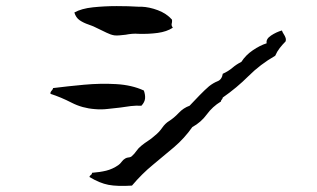

<svg xmlns="http://www.w3.org/2000/svg" viewBox="-20 -633 1040 630"><path d="M917 -497Q907 -487 898 -475.5Q889 -464 883 -450Q834 -422 795.5 -383.5Q757 -345 711 -313Q710 -308 707.5 -306Q705 -304 705 -300Q677 -283 658.5 -257.5Q640 -232 611 -216Q585 -179 551 -150Q517 -121 481.5 -92Q446 -63 413 -24Q365 -21 336 -26.5Q307 -32 274 -52Q273 -55 277 -58Q282 -61 282 -66Q308 -68 328.5 -73Q349 -78 368 -91Q374 -95 379 -102Q384 -109 391 -113Q396 -116 402.5 -116.5Q409 -117 413 -121Q421 -128 427.5 -137.5Q434 -147 444 -155Q455 -164 466 -171Q477 -178 488 -188Q502 -199 512 -213.5Q522 -228 535 -236Q551 -246 566.5 -262.5Q582 -279 602 -286Q618 -303 635 -320.5Q652 -338 666 -350Q680 -361 694 -366.5Q708 -372 711 -391Q729 -399 742.5 -410.5Q756 -422 772 -430Q786 -452 809.5 -468Q833 -484 855 -491Q852 -505 869.5 -516.5Q887 -528 905 -533Q906 -530 907.5 -527Q909 -524 911 -521Q915 -515 917 -509Q919 -503 917 -497ZM547 -542Q527 -529 497.5 -525Q468 -521 435 -522Q424 -523 413 -522Q402 -521 392 -519Q382 -518 372.5 -517Q363 -516 355 -517Q343 -519 330 -525.5Q317 -532 302 -539Q287 -547 270.5 -552.5Q254 -558 241.5 -566.5Q229 -575 224 -592Q247 -605 285 -609Q323 -613 363 -613Q403 -613 433 -611Q440 -611 444 -611Q470 -610 498 -599.5Q526 -589 544 -569Q545 -565 544.5 -562.5Q544 -560 544 -558Q543 -555 543 -551.5Q543 -548 547 -542ZM452 -336Q457 -322 456 -310Q455 -298 444 -286Q427 -287 409.5 -285Q392 -283 374 -280Q354 -278 333 -275.5Q312 -273 291 -275Q250 -278 215 -296Q180 -314 146 -325Q144 -329 149 -335Q154 -340 154 -344Q202 -350 256 -355Q310 -360 361.5 -357Q413 -354 452 -336Z"/></svg>

Font: Yuji Boku
Style: Regular
Weight: 400
Designer: Kataoka Yuji
Foundry: Kinuta Font Factory
Version: Version 3.002